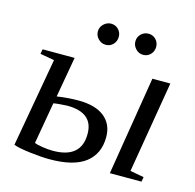

<svg xmlns="http://www.w3.org/2000/svg" viewBox="-98 -751 874 862"><g transform="rotate(15 338.5 -320.0)"><path d="M641.1 -459 569.8 -33.7 633.8 -22 629.9 0H482.9L557.6 -459ZM163.1 -271Q214.8 -278.8 262.2 -278.8Q341.3 -278.8 383.3 -245.4Q425.3 -211.9 425.3 -151.9Q425.3 -74.2 371.1 -32.2Q316.9 9.8 205.1 9.8Q166.5 9.8 112.8 3.2Q59.1 -3.4 36.1 -12.2L109.4 -425.3L43.5 -437L47.4 -459H196.3ZM220.2 -243.2Q212.4 -243.2 188.5 -241.2Q164.6 -239.3 156.7 -237.3L123 -43.9Q132.3 -39.6 159.2 -35.2Q186 -30.8 209 -30.8Q340.8 -30.8 340.8 -144Q340.8 -243.2 220.2 -243.2ZM537.1 -601.1Q537.1 -580.6 523.4 -566.2Q509.8 -551.8 489.3 -551.8Q468.8 -551.8 454.6 -566.9Q440.4 -582 440.4 -601.1Q440.4 -621.6 454.6 -635.7Q468.8 -649.9 489.3 -649.9Q509.8 -649.9 523.4 -635.7Q537.1 -621.6 537.1 -601.1ZM363.3 -601.1Q363.3 -580.6 349.6 -566.2Q335.9 -551.8 315.4 -551.8Q295.4 -551.8 280.8 -566.4Q266.1 -581.1 266.1 -601.1Q266.1 -621.6 281.2 -635.7Q296.4 -649.9 315.4 -649.9Q335.9 -649.9 349.6 -635.7Q363.3 -621.6 363.3 -601.1Z"/></g></svg>

Font: Tinos
Style: Italic
Weight: 400
Italic angle: -16.333°
Designer: Steve Matteson
Foundry: Monotype Imaging Inc.
Version: Version 1.32